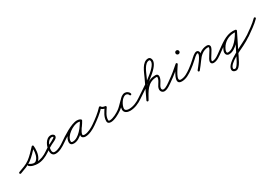

<svg xmlns="http://www.w3.org/2000/svg" viewBox="39 -1670 4433 3091"><g transform="rotate(-30 2256.0 -125.0)"><path d="M6.2 16.4C6.2 16.4 6.2 16.4 6.2 16.4C79.6 -11.2 158.9 -35.9 222.4 -82.9C287.7 -131.3 342.6 -193.8 398.6 -252.4C403.3 -257.3 395.5 -263.3 386.6 -266.3C377.8 -269.4 367.9 -269.5 368.6 -262.7C370 -248.5 370.8 -234.4 370.8 -220C370.8 -155.9 358.3 -74.1 303.5 -33C294.6 -26.3 281.6 -24.6 270.8 -24.6C242.9 -24.6 215.5 -36.5 193.9 -53.7C184.8 -60.9 174.9 -57.8 169.4 -51C163.9 -44.3 162.9 -33.9 171.9 -26.5C210 5 271.7 16.7 319.8 16.7C397.8 16.7 479.5 -18.6 543 -62.6C550.9 -68.1 552.9 -79 547.4 -87C541.9 -94.9 531 -96.9 523 -91.4C523 -91.4 523 -91.4 523 -91.4C465.5 -51.4 390.6 -18.3 319.8 -18.3C280.2 -18.3 225.8 -27.4 194.1 -53.5C185.2 -60.9 175.2 -57.7 169.6 -50.8C164.1 -44 163.1 -33.5 172.1 -26.3C199.9 -4.2 235 10.4 270.8 10.4C289.5 10.4 309.4 6.4 324.5 -5C389 -53.4 405.8 -144 405.8 -220C405.8 -235.5 404.9 -250.8 403.4 -266.2C402.7 -273 397.6 -278 391.4 -280.1C385.2 -282.3 378 -281.5 373.4 -276.6C318.8 -219.5 265.2 -158.2 201.6 -111.1C140.9 -66.1 64.1 -42.8 -6.2 -16.4C-15.2 -13 -19.8 -2.9 -16.4 6.2C-13 15.2 -2.9 19.8 6.2 16.4Z M543 -62.6C543 -62.6 543 -62.6 543 -62.6C583.3 -90.8 625 -116.8 668.3 -140C699.7 -156.8 745.9 -172.3 771.1 -197.6C780.4 -207.1 785.5 -218.7 785.5 -232C785.5 -262.1 752.3 -278.5 726 -278.5C626.8 -278.5 574.5 -149.9 574.5 -66C574.5 -17.5 598 21.5 651 21.5C722.1 21.5 796.1 -23.3 852.1 -62.7C860 -68.3 861.9 -79.2 856.3 -87.1C850.7 -95 839.8 -96.9 831.9 -91.3C782.5 -56.5 714.1 -13.5 651 -13.5C618.1 -13.5 609.5 -36.9 609.5 -66C609.5 -129 648.7 -243.5 726 -243.5C731.2 -243.5 750.5 -239.6 750.5 -232C750.5 -214.1 634.7 -161.7 617.9 -152C585.4 -133.2 553.8 -112.8 523 -91.4C515.1 -85.8 513.1 -74.9 518.6 -67C524.2 -59.1 535.1 -57.1 543 -62.6Z M827.6 -67C833.2 -59.1 844.1 -57.1 852 -62.6C926.8 -114.8 1117.1 -239.3 1209.6 -239.3C1225.4 -239.3 1241.8 -236.1 1254.8 -226.8C1263.9 -220.3 1273.4 -224.9 1278.3 -232.4C1283.2 -240 1283.4 -250.6 1273.8 -256.1C1252 -268.8 1234.1 -273.6 1208.3 -273.6C1097 -273.6 920.6 -153.6 920.6 -34.2C920.6 7.6 947.9 24.8 986.7 24.8C1110.3 24.8 1229.9 -132 1283.4 -229.6C1289 -239.8 1284.1 -249.1 1276.4 -253.3C1268.7 -257.6 1258.3 -256.6 1252.7 -246.4C1218.8 -184.7 1136.8 -100.3 1136.8 -31.6C1136.8 6 1172.2 22.2 1205 22.2C1275.9 22.2 1360.4 -22.7 1417.1 -62.7C1425 -68.3 1426.9 -79.2 1421.3 -87.1C1415.7 -95 1404.8 -96.9 1396.9 -91.3C1346.5 -55.7 1268.2 -12.8 1205 -12.8C1193.2 -12.8 1171.8 -15.8 1171.8 -31.6C1171.8 -81.1 1255.7 -179.1 1283.3 -229.6C1289 -239.8 1284.1 -249.1 1276.4 -253.3C1268.7 -257.5 1258.2 -256.6 1252.6 -246.4C1206.4 -161.9 1094.6 -10.2 986.7 -10.2C967.1 -10.2 955.6 -12.6 955.6 -34.2C955.6 -133.4 1117 -238.6 1208.3 -238.6C1228.1 -238.6 1239.9 -235.3 1256.2 -225.9C1265.8 -220.3 1275.1 -224.4 1279.7 -231.5C1284.3 -238.6 1284.2 -248.8 1275.2 -255.2C1256.2 -268.8 1232.7 -274.3 1209.6 -274.3C1101.7 -274.3 918.1 -151.4 832 -91.4C824.1 -85.8 822.1 -74.9 827.6 -67Z M1417 -62.6C1417 -62.6 1417 -62.6 1417 -62.6C1498 -119 1586 -184.7 1652 -258.3C1655.5 -262.1 1647.1 -265.4 1638.5 -266.6C1629.9 -267.8 1621 -266.9 1623.3 -262.3C1640.6 -227 1682.2 -212.5 1719.1 -210.5C1724.9 -210.2 1723.1 -219.4 1719 -227.5C1715 -235.6 1708.6 -242.5 1705.4 -237.6C1662.8 -173.1 1613.7 -108.2 1613.7 -27.1C1613.7 10.5 1640.7 25.4 1675.1 25.4C1741.4 25.4 1832.7 -25.1 1885.2 -62.8C1893.1 -68.4 1894.9 -79.3 1889.2 -87.2C1883.6 -95.1 1872.7 -96.9 1864.8 -91.2C1864.8 -91.2 1864.8 -91.2 1864.8 -91.2C1818.7 -58.2 1733.3 -9.6 1675.1 -9.6C1660.3 -9.6 1648.7 -10.3 1648.7 -27.1C1648.7 -100 1696.3 -160.3 1734.6 -218.4C1737.8 -223.3 1737.3 -229.9 1734.6 -235.4C1731.8 -240.8 1726.8 -245.2 1720.9 -245.5C1697.5 -246.7 1666 -254.7 1654.7 -277.7C1652.4 -282.3 1647 -285.2 1641.2 -286C1635.5 -286.8 1629.4 -285.5 1626 -281.7C1561.8 -210.2 1475.8 -146.1 1397 -91.4C1389.1 -85.9 1387.1 -75 1392.6 -67C1398.1 -59.1 1409 -57.1 1417 -62.6Z M1860.6 -67C1866.2 -59.1 1877.1 -57.1 1885 -62.6C1912.7 -81.9 1938.1 -104.1 1962 -127.9C1995.2 -161.1 2047.8 -239 2098.7 -239C2119.5 -239 2142.2 -224.5 2148.2 -204.1C2150.9 -194.8 2160.6 -189.5 2169.9 -192.2C2179.2 -194.9 2184.5 -204.6 2181.8 -213.9C2181.8 -213.9 2181.8 -213.9 2181.8 -213.9C2171.5 -249.2 2135 -274 2098.7 -274C2025.9 -274 1929.8 -136.6 1865 -91.4C1857.1 -85.8 1855.1 -74.9 1860.6 -67ZM2169.9 -192.2C2179.2 -194.9 2184.5 -204.6 2181.8 -213.9C2171.5 -249.2 2135.1 -274 2098.7 -274C2010.5 -274 1926.1 -137.6 1926.1 -58.7C1926.1 -0.8 1982.5 22.3 2032.6 22.3C2117.9 22.3 2202.1 -14.5 2271 -62.7C2278.9 -68.2 2280.9 -79.1 2275.3 -87C2269.8 -94.9 2258.9 -96.9 2251 -91.3C2251 -91.3 2251 -91.3 2251 -91.3C2188.1 -47.3 2110.6 -12.7 2032.6 -12.7C2003.4 -12.7 1961.1 -21.9 1961.1 -58.7C1961.1 -117.8 2031.3 -239 2098.7 -239C2119.6 -239 2142.2 -224.5 2148.2 -204.1C2150.9 -194.8 2160.6 -189.5 2169.9 -192.2Z M2246.7 -67C2252.2 -59 2263.1 -57.1 2271 -62.7C2397 -150.9 2754.8 -355.4 2754.8 -498.7C2754.8 -530.8 2737.8 -565.1 2701.5 -565.1C2588.6 -565.1 2537.6 -407.1 2496.7 -320.5C2496.7 -320.5 2496.7 -320.5 2496.7 -320.5C2496.7 -320.5 2496.7 -320.5 2496.7 -320.5C2444.9 -211.2 2393 -101.8 2341.2 7.5C2337 16.2 2340.8 26.7 2349.5 30.8C2358.2 35 2368.7 31.2 2372.8 22.5C2372.8 22.5 2372.8 22.5 2372.8 22.5C2424.6 -86.8 2476.5 -196.2 2528.3 -305.5C2528.3 -305.5 2528.3 -305.5 2528.3 -305.5C2528.3 -305.5 2528.3 -305.5 2528.3 -305.5C2562 -376.8 2611.3 -530.1 2701.5 -530.1C2716.5 -530.1 2719.8 -510 2719.8 -498.7C2719.8 -379.6 2364.8 -171.1 2251 -91.3C2243 -85.8 2241.1 -74.9 2246.7 -67ZM2372.2 23.7C2372.2 23.7 2372.2 23.7 2372.2 23.7C2443.7 -101.8 2501.3 -237.5 2671.1 -237.5C2680.3 -237.5 2681.6 -236.2 2681.6 -226.9C2681.6 -157.1 2605.4 -108.5 2605.4 -42.2C2605.4 -4.8 2631.7 25.8 2670.2 25.8C2727.6 25.8 2798.8 -31.7 2843 -62.7C2851 -68.2 2852.9 -79.1 2847.3 -87C2841.8 -95 2830.9 -96.9 2823 -91.3C2823 -91.3 2823 -91.3 2823 -91.3C2786.9 -66.1 2717.5 -9.2 2670.2 -9.2C2651.2 -9.2 2640.4 -24 2640.4 -42.2C2640.4 -94.6 2716.6 -152.3 2716.6 -226.9C2716.6 -255.3 2699.5 -272.5 2671.1 -272.5C2485.4 -272.5 2420.4 -131.5 2341.8 6.3C2337 14.7 2339.9 25.4 2348.3 30.2C2356.7 35 2367.4 32.1 2372.2 23.7Z M2842.9 -62.6C2842.9 -62.6 2842.9 -62.6 2842.9 -62.6C2920.7 -116.3 2996.6 -178.8 3066.7 -242C3074.1 -248.7 3070.1 -258.5 3062.9 -264.5C3055.7 -270.5 3045.3 -272.7 3040.1 -264.2C3001.8 -201.9 2829.3 28.5 2992 28.5C3072.9 28.5 3142.3 -17.8 3206.1 -62.7C3214 -68.3 3215.9 -79.2 3210.3 -87.1C3204.7 -95 3193.8 -96.9 3185.9 -91.3C3185.9 -91.3 3185.9 -91.3 3185.9 -91.3C3128.8 -51.1 3064.7 -6.5 2992 -6.5C2895.2 -6.5 3041.1 -199.1 3069.9 -245.8C3075.1 -254.4 3072.2 -263.2 3066.1 -268.3C3060 -273.4 3050.7 -274.7 3043.3 -268C2974.3 -205.8 2899.5 -144.2 2823.1 -91.4C2815.1 -85.9 2813.1 -75 2818.6 -67.1C2824.1 -59.1 2835 -57.1 2842.9 -62.6ZM3161.5 -414C3161.5 -413.7 3161.3 -413.5 3161 -413.5C3160.7 -413.5 3160.5 -413.7 3160.5 -414C3160.5 -414.3 3160.7 -414.5 3161 -414.5C3161.3 -414.5 3161.5 -414.3 3161.5 -414ZM3125.5 -414C3125.5 -394.4 3141.4 -378.5 3161 -378.5C3180.6 -378.5 3196.5 -394.4 3196.5 -414C3196.5 -433.6 3180.6 -449.5 3161 -449.5C3141.4 -449.5 3125.5 -433.6 3125.5 -414Z M3181.6 -67C3187.1 -59.1 3198 -57.1 3206 -62.6C3250.2 -93.3 3290.5 -129.3 3330.6 -165C3350.5 -182.7 3404.6 -238.8 3432.7 -238.8C3439.9 -238.8 3440.6 -229.9 3440.6 -224.4C3440.6 -171.2 3334.3 -47.2 3298.2 -0.7C3292.3 6.9 3293.6 17.9 3301.3 23.8C3308.9 29.7 3319.9 28.4 3325.8 20.7C3368.6 -34.3 3475.6 -157.5 3475.6 -224.4C3475.6 -250.1 3460.8 -273.8 3432.7 -273.8C3390.4 -273.8 3336.9 -217.5 3307.4 -191.2C3268.3 -156.4 3229.1 -121.2 3186 -91.4C3178.1 -85.9 3176.1 -75 3181.6 -67ZM3325.7 20.9C3325.7 20.9 3325.7 20.9 3325.7 20.9C3358.9 -20.8 3393.3 -62.1 3423.4 -106.1C3470.6 -175 3535.6 -237.5 3624.2 -237.5C3631 -237.5 3639.6 -235.7 3639.6 -227.5C3639.6 -184.6 3535.2 -73.1 3535.2 -18.6C3535.2 10.2 3555 26.5 3583 26.5C3650.7 26.5 3713.2 -25.2 3766.1 -62.7C3774 -68.3 3775.9 -79.2 3770.3 -87.1C3764.7 -95 3753.8 -96.9 3745.9 -91.3C3699.9 -58.6 3641.5 -8.5 3583 -8.5C3574.1 -8.5 3570.2 -9.5 3570.2 -18.6C3570.2 -62.4 3674.6 -173.5 3674.6 -227.5C3674.6 -256 3650.8 -272.5 3624.2 -272.5C3523.4 -272.5 3448.5 -204.8 3394.6 -125.9C3364.9 -82.5 3331 -42 3298.3 -0.9C3292.3 6.6 3293.5 17.7 3301.1 23.7C3308.6 29.7 3319.7 28.5 3325.7 20.9Z M3741.6 -67C3747.2 -59.1 3758.1 -57.1 3766 -62.6C3865.2 -131.8 3976.1 -230.3 4102.3 -230.3C4115.7 -230.3 4128.6 -229.3 4141.8 -227.6C4151.4 -226.4 4160.2 -233.3 4161.4 -242.8C4162.6 -252.4 4155.7 -261.2 4146.2 -262.4C4131.5 -264.2 4117.2 -265.3 4102.3 -265.3C3966.9 -265.3 3852.1 -165.4 3746 -91.4C3738.1 -85.8 3736.1 -74.9 3741.6 -67ZM4146.5 -262.3C4146.5 -262.3 4146.5 -262.3 4146.5 -262.3C4133 -264.3 4119.9 -265.2 4106.2 -265.2C3992.9 -265.2 3891 -206.3 3836.2 -107C3823.5 -84.1 3810.6 -55.1 3810.6 -28.4C3810.6 6.1 3832.5 30.5 3867.7 30.5C3996.4 30.5 4115.9 -135 4164.7 -235.3C4169 -244 4165.4 -254.5 4156.7 -258.7C4148 -263 4137.5 -259.4 4133.3 -250.7C4091.2 -164.3 3980.4 -4.5 3867.7 -4.5C3851.8 -4.5 3845.6 -13 3845.6 -28.4C3845.6 -48.8 3857.2 -72.8 3866.8 -90.2C3915.5 -178.3 4005.6 -230.2 4106.2 -230.2C4118.2 -230.2 4129.7 -229.4 4141.5 -227.7C4151.1 -226.3 4160 -232.9 4161.3 -242.5C4162.7 -252.1 4156.1 -261 4146.5 -262.3ZM4156.8 -258.7C4148.1 -263 4137.6 -259.4 4133.3 -250.8C4082.4 -147.7 4031.4 -44.7 3980.3 58.2C3980.3 58.2 3980.4 58.1 3980.5 57.9C3980.6 57.8 3980.6 57.6 3980.6 57.6C3952.9 108.6 3881.3 279.6 3834.8 279.6C3822.4 279.6 3805.5 275.5 3805.5 260.4C3805.5 167.8 4059.2 62.7 4133.2 24.4C4184.2 -2 4235 -29.6 4282.1 -62.7C4290 -68.2 4291.9 -79.1 4286.3 -87.1C4280.8 -95 4269.9 -96.9 4261.9 -91.3C4145.8 -9.8 3770.5 126.8 3770.5 260.4C3770.5 296.3 3802.4 314.6 3834.8 314.6C3913.6 314.6 3975.2 140.8 4011.4 74.4C4011.4 74.4 4011.4 74.2 4011.5 74.1C4011.6 73.9 4011.7 73.8 4011.7 73.8C4062.8 -29.2 4113.8 -132.2 4164.7 -235.2C4169 -243.9 4165.4 -254.4 4156.8 -258.7Z M4257.7 -65.5C4263.3 -57.6 4274.3 -55.8 4282.1 -61.4C4365.2 -120.4 4453.9 -179 4525.5 -251.7C4532.3 -258.6 4532.2 -269.7 4525.3 -276.5C4518.4 -283.3 4507.3 -283.2 4500.5 -276.3C4430.4 -205 4343.2 -147.7 4261.9 -89.9C4254 -84.3 4252.1 -73.4 4257.7 -65.5Z"/></g></svg>

Font: FRB American Cursive Guidelines
Style: Italic
Weight: 400
Italic angle: -25°
Version: Version 2.0;Modular Font Editor K font №1